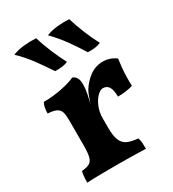

<svg xmlns="http://www.w3.org/2000/svg" viewBox="-175 -814 826 915"><g transform="rotate(-30 237.5 -356.5)"><path d="M251 -173Q251 -130 260.5 -106Q270 -82 291.5 -71.5Q313 -61 350 -58Q355 -46 356 -30Q357 -14 357 3Q340 2 314.5 1.5Q289 1 260 0.5Q231 0 203 0Q158 0 110 0.5Q62 1 34 3Q34 -18 35.5 -32.5Q37 -47 40 -58Q67 -60 82 -68Q97 -76 102.5 -97.5Q108 -119 108 -158V-227H251ZM251 -295V-209H108V-318L251 -413Q251 -388 245.5 -362.5Q240 -337 232 -302ZM229 -298Q237 -321 245 -344Q253 -367 260 -379Q282 -414 314 -437Q346 -460 386 -460Q425 -460 457 -436Q454 -416 451.5 -390.5Q449 -365 448.5 -339Q448 -313 449 -291Q434 -285 409.5 -282Q385 -279 366 -279Q365 -319 354 -334.5Q343 -350 323 -350Q308 -350 291 -332.5Q274 -315 262.5 -287Q251 -259 251 -225ZM108 -209V-296Q108 -325 103.5 -341.5Q99 -358 83.5 -366.5Q68 -375 35 -377Q35 -392 37.5 -406.5Q40 -421 47 -434Q100 -434 149.5 -444.5Q199 -455 222 -467Q236 -462 243.5 -449.5Q251 -437 251 -413ZM347 -534Q318 -581 289 -621Q260 -661 223 -699Q250 -710 283.5 -713.5Q317 -717 349 -715Q361 -675 379 -630.5Q397 -586 419 -544Q405 -538 387.5 -535.5Q370 -533 347 -534ZM167 -534Q136 -581 106.5 -621Q77 -661 38 -699Q66 -710 99.5 -713.5Q133 -717 167 -715Q179 -675 197.5 -630.5Q216 -586 238 -544Q224 -538 207 -535.5Q190 -533 167 -534Z"/></g></svg>

Font: Vollkorn
Style: Bold
Weight: 700
Designer: Friedrich Althausen
Foundry: Friedrich Althausen
Version: Version 5.000